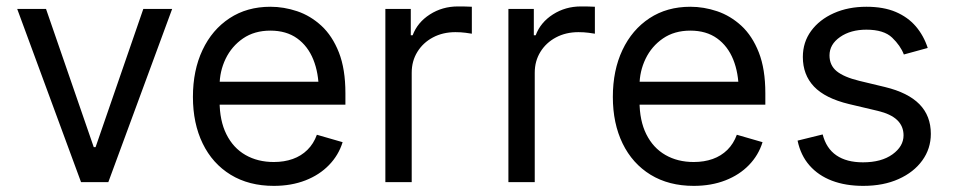

<svg xmlns="http://www.w3.org/2000/svg" viewBox="-20 -574 3003 605"><path d="M522.5 -545.9 321.3 0H235.4L34.2 -545.9H125L275.4 -110.4H281.2L431.6 -545.9Z M842.8 11.7Q764.2 11.7 706.8 -23.4Q649.4 -58.6 618.7 -121.8Q587.9 -185.1 587.9 -268.6Q587.9 -352.5 618.2 -416.5Q648.4 -480.5 703.4 -516.6Q758.3 -552.7 832 -552.7Q874.5 -552.7 916.5 -538.6Q958.5 -524.4 992.9 -492.7Q1027.3 -460.9 1047.9 -408.7Q1068.4 -356.4 1068.4 -280.3V-244.1H647.5V-316.4H1022.9L984.4 -289.1Q984.4 -343.8 967.3 -386.2Q950.2 -428.7 916.3 -453.1Q882.3 -477.5 832 -477.5Q781.7 -477.5 745.8 -452.9Q710 -428.2 690.9 -388.7Q671.9 -349.1 671.9 -303.7V-255.9Q671.9 -193.8 693.4 -150.9Q714.8 -107.9 753.4 -85.7Q792 -63.5 842.8 -63.5Q875.5 -63.5 902.3 -73Q929.2 -82.5 948.7 -101.8Q968.3 -121.1 978.5 -149.4L1059.6 -126Q1046.9 -85 1016.8 -54Q986.8 -22.9 942.4 -5.6Q897.9 11.7 842.8 11.7Z M1194.3 0V-545.9H1274.4V-462.9H1280.3Q1295.4 -503.4 1334.7 -528.6Q1374 -553.7 1422.9 -553.7Q1432.1 -553.7 1445.8 -553.5Q1459.5 -553.2 1466.8 -552.7V-467.8Q1462.4 -468.8 1447.3 -470.7Q1432.1 -472.7 1415 -472.7Q1375.5 -472.7 1344.2 -456.1Q1313 -439.5 1295.2 -410.6Q1277.3 -381.8 1277.3 -344.7V0Z M1582 0V-545.9H1662.1V-462.9H1668Q1683.1 -503.4 1722.4 -528.6Q1761.7 -553.7 1810.5 -553.7Q1819.8 -553.7 1833.5 -553.5Q1847.2 -553.2 1854.5 -552.7V-467.8Q1850.1 -468.8 1835 -470.7Q1819.8 -472.7 1802.7 -472.7Q1763.2 -472.7 1731.9 -456.1Q1700.7 -439.5 1682.9 -410.6Q1665 -381.8 1665 -344.7V0Z M2166 11.7Q2087.4 11.7 2030 -23.4Q1972.7 -58.6 1941.9 -121.8Q1911.1 -185.1 1911.1 -268.6Q1911.1 -352.5 1941.4 -416.5Q1971.7 -480.5 2026.6 -516.6Q2081.5 -552.7 2155.3 -552.7Q2197.8 -552.7 2239.7 -538.6Q2281.7 -524.4 2316.2 -492.7Q2350.6 -460.9 2371.1 -408.7Q2391.6 -356.4 2391.6 -280.3V-244.1H1970.7V-316.4H2346.2L2307.6 -289.1Q2307.6 -343.8 2290.5 -386.2Q2273.4 -428.7 2239.5 -453.1Q2205.6 -477.5 2155.3 -477.5Q2105 -477.5 2069.1 -452.9Q2033.2 -428.2 2014.2 -388.7Q1995.1 -349.1 1995.1 -303.7V-255.9Q1995.1 -193.8 2016.6 -150.9Q2038.1 -107.9 2076.7 -85.7Q2115.2 -63.5 2166 -63.5Q2198.7 -63.5 2225.6 -73Q2252.4 -82.5 2272 -101.8Q2291.5 -121.1 2301.8 -149.4L2382.8 -126Q2370.1 -85 2340.1 -54Q2310.1 -22.9 2265.6 -5.6Q2221.2 11.7 2166 11.7Z M2903.3 -422.9 2828.1 -402.3Q2817.4 -430.2 2791.3 -455.3Q2765.1 -480.5 2710 -480.5Q2660.2 -480.5 2627 -457.3Q2593.8 -434.1 2593.8 -399.4Q2593.8 -368.2 2616.5 -349.6Q2639.2 -331.1 2687.5 -319.3L2768.6 -299.8Q2841.3 -282.2 2877.2 -245.6Q2913.1 -209 2913.1 -152.3Q2913.1 -105.5 2886.2 -68.4Q2859.4 -31.2 2811.5 -9.8Q2763.7 11.7 2700.2 11.7Q2644.5 11.7 2601.6 -4.6Q2558.6 -21 2530.8 -52.7Q2502.9 -84.5 2493.2 -130.9L2572.3 -150.4Q2583.5 -106.4 2615.5 -84.5Q2647.5 -62.5 2699.2 -62.5Q2757.3 -62.5 2792.2 -87.6Q2827.1 -112.8 2827.1 -147.5Q2827.1 -176.3 2807.1 -195.6Q2787.1 -214.8 2746.1 -224.6L2655.3 -246.1Q2580.1 -264.2 2544.9 -301.3Q2509.8 -338.4 2509.8 -394.5Q2509.8 -440.9 2535.9 -476.6Q2562 -512.2 2607.4 -532.5Q2652.8 -552.7 2710 -552.7Q2764.2 -552.7 2802.5 -536.4Q2840.8 -520 2865.7 -491Q2890.6 -461.9 2903.3 -422.9Z"/></svg>

Font: Inter V
Style: Weight 400 Optical size 14.0
Weight: 400
Designer: Rasmus Andersson
Foundry: rsms
Version: Version 4.000;git-4fc901f